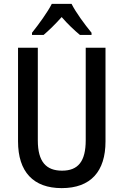

<svg xmlns="http://www.w3.org/2000/svg" viewBox="-20 -1026 637 990"><path d="M349 -1006H247C226 -964 180 -901 145 -857V-846H205C231 -868 266 -902 298 -938C329 -902 363 -870 392 -846H452V-857C416 -901 371 -962 349 -1006ZM524 -297V-780H422V-303C422 -194 383 -146 300 -146C218 -146 175 -192 175 -302V-780H73V-297C73 -140 152 -56 298 -56C448 -56 524 -142 524 -297Z"/></svg>

Font: Noto Sans Malayalam UI Condensed Medium
Style: Regular
Weight: 500
Width: 3
Designer: Jelle Bosma - Monotype Design Team
Foundry: Monotype Imaging Inc.
Version: Version 2.104